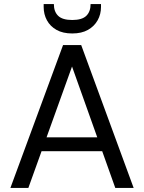

<svg xmlns="http://www.w3.org/2000/svg" viewBox="-20 -921 705 941"><path d="M31 0 289 -700H378L635 0H545L333 -595L119 0ZM149 -180 173 -248H490L514 -180ZM334 -757Q288 -757 257 -774.5Q226 -792 210 -821.5Q194 -851 194 -887V-901H244Q244 -864 265 -843.5Q286 -823 334 -823Q382 -823 403 -843.5Q424 -864 424 -901H475V-887Q475 -851 458.5 -821.5Q442 -792 411 -774.5Q380 -757 334 -757Z"/></svg>

Font: DM Sans 9pt
Style: Regular
Weight: 400
Designer: Colophon Foundry, Jonny Pinhorn
Foundry: Colophon Foundry
Version: Version 4.004;gftools[0.9.30]